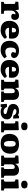

<svg xmlns="http://www.w3.org/2000/svg" viewBox="2408 -3230 837 5692"><g transform="rotate(90 2826.0 -384.5)"><path d="M36 0V-79L72 -86Q88 -89 92.5 -99Q97 -109 97 -135V-357Q97 -389 92.5 -402Q88 -415 64 -419L28 -424L36 -510L253 -523L271 -513L279 -420H282Q304 -469 347 -499.5Q390 -530 445 -530Q504 -530 537.5 -497.5Q571 -465 571 -412Q571 -376 560 -350.5Q549 -325 527 -312Q505 -299 473 -299Q431 -299 411 -316Q391 -333 391 -356Q391 -365 392.5 -373Q394 -381 398.5 -392Q403 -403 410 -420Q390 -426 369.5 -420.5Q349 -415 332 -399Q315 -383 305 -357.5Q295 -332 295 -299V-133Q295 -108 300.5 -98Q306 -88 325 -86L390 -79V0Z M873 14Q782 14 720.5 -18.5Q659 -51 628.5 -108.5Q598 -166 598 -243Q598 -336 636 -400Q674 -464 740 -497Q806 -530 891 -530Q963 -530 1016 -507Q1069 -484 1097.5 -439Q1126 -394 1126 -328Q1126 -304 1124 -278.5Q1122 -253 1117 -232H803Q805 -197 820.5 -172.5Q836 -148 862 -136Q888 -124 923 -124Q972 -124 1008.5 -137.5Q1045 -151 1081 -175L1134 -111Q1093 -57 1027 -21.5Q961 14 873 14ZM801 -319H936Q938 -333 939 -345Q940 -357 940 -369Q940 -404 925.5 -423Q911 -442 883 -442Q856 -442 838.5 -426.5Q821 -411 812 -383.5Q803 -356 801 -319Z M1456 14Q1371 14 1311.5 -18.5Q1252 -51 1221 -109.5Q1190 -168 1190 -246Q1190 -330 1224 -393.5Q1258 -457 1323.5 -493.5Q1389 -530 1483 -530Q1553 -530 1601.5 -509Q1650 -488 1675 -455.5Q1700 -423 1700 -387Q1700 -363 1691 -342.5Q1682 -322 1662 -308.5Q1642 -295 1608 -295Q1570 -295 1547.5 -311Q1525 -327 1525 -356Q1525 -367 1531 -382Q1537 -397 1551 -424Q1537 -432 1521 -435.5Q1505 -439 1485 -439Q1456 -439 1434.5 -422.5Q1413 -406 1401.5 -371.5Q1390 -337 1390 -285Q1390 -204 1421 -164Q1452 -124 1517 -124Q1553 -124 1586.5 -134Q1620 -144 1660 -169L1710 -99Q1670 -51 1609 -18.5Q1548 14 1456 14Z M2033 14Q1942 14 1880.5 -18.5Q1819 -51 1788.5 -108.5Q1758 -166 1758 -243Q1758 -336 1796 -400Q1834 -464 1900 -497Q1966 -530 2051 -530Q2123 -530 2176 -507Q2229 -484 2257.5 -439Q2286 -394 2286 -328Q2286 -304 2284 -278.5Q2282 -253 2277 -232H1963Q1965 -197 1980.5 -172.5Q1996 -148 2022 -136Q2048 -124 2083 -124Q2132 -124 2168.5 -137.5Q2205 -151 2241 -175L2294 -111Q2253 -57 2187 -21.5Q2121 14 2033 14ZM1961 -319H2096Q2098 -333 2099 -345Q2100 -357 2100 -369Q2100 -404 2085.5 -423Q2071 -442 2043 -442Q2016 -442 1998.5 -426.5Q1981 -411 1972 -383.5Q1963 -356 1961 -319Z M2346 0V-79L2381 -86Q2397 -88 2402 -97.5Q2407 -107 2407 -133V-362Q2407 -392 2401 -403.5Q2395 -415 2372 -419L2338 -424L2346 -510L2565 -523L2582 -513L2589 -421H2592Q2616 -472 2660 -501Q2704 -530 2771 -530Q2832 -530 2869.5 -507Q2907 -484 2924 -445Q2941 -406 2941 -357V-125Q2941 -104 2946.5 -95.5Q2952 -87 2971 -84L3002 -79V0H2695V-78L2717 -82Q2733 -85 2738 -94Q2743 -103 2743 -124V-313Q2743 -347 2737 -366.5Q2731 -386 2718 -395Q2705 -404 2684 -404Q2662 -404 2644.5 -394Q2627 -384 2616 -360.5Q2605 -337 2605 -297V-127Q2605 -105 2609.5 -95.5Q2614 -86 2629 -83L2654 -78V0Z M3072 14 3058 -169 3149 -174Q3165 -139 3186 -116.5Q3207 -94 3233 -83.5Q3259 -73 3290 -73Q3327 -73 3344.5 -86.5Q3362 -100 3362 -125Q3362 -142 3350.5 -152Q3339 -162 3314.5 -169.5Q3290 -177 3251 -185Q3220 -192 3186.5 -203Q3153 -214 3125 -232Q3097 -250 3079.5 -280.5Q3062 -311 3062 -357Q3062 -413 3088.5 -451.5Q3115 -490 3162 -510Q3209 -530 3270 -530Q3313 -530 3347 -520Q3381 -510 3403 -497L3412 -530H3487L3497 -356L3409 -361Q3389 -410 3355.5 -431.5Q3322 -453 3282 -453Q3250 -453 3233 -442Q3216 -431 3216 -407Q3216 -391 3227 -380.5Q3238 -370 3262 -362.5Q3286 -355 3323 -345Q3363 -335 3398.5 -323.5Q3434 -312 3461 -293.5Q3488 -275 3503.5 -246.5Q3519 -218 3519 -175Q3519 -115 3492 -72.5Q3465 -30 3416.5 -8Q3368 14 3303 14Q3255 14 3219.5 3.5Q3184 -7 3158 -22L3146 14Z M3576 0V-80L3614 -86Q3631 -89 3636 -98.5Q3641 -108 3641 -134V-356Q3641 -390 3635 -402.5Q3629 -415 3606 -418L3573 -424L3579 -510L3824 -523L3840 -513V-133Q3840 -111 3844 -100.5Q3848 -90 3866 -86L3904 -79V0ZM3726 -593Q3672 -593 3641.5 -618Q3611 -643 3611 -689Q3611 -733 3640 -758Q3669 -783 3726 -783Q3785 -783 3813.5 -758.5Q3842 -734 3842 -688Q3842 -643 3811 -618Q3780 -593 3726 -593Z M4236 14Q4145 14 4081.5 -15.5Q4018 -45 3984.5 -104Q3951 -163 3951 -249Q3951 -347 3989.5 -408.5Q4028 -470 4097 -500Q4166 -530 4257 -530Q4340 -530 4402.5 -503Q4465 -476 4500.5 -418.5Q4536 -361 4536 -268Q4536 -176 4501 -113.5Q4466 -51 4399 -18.5Q4332 14 4236 14ZM4249 -84Q4280 -84 4297 -101Q4314 -118 4321 -155Q4328 -192 4328 -250Q4328 -304 4322.5 -339.5Q4317 -375 4305.5 -395Q4294 -415 4278 -423.5Q4262 -432 4242 -432Q4216 -432 4197.5 -419Q4179 -406 4169 -373.5Q4159 -341 4159 -282Q4159 -212 4168 -168.5Q4177 -125 4197 -104.5Q4217 -84 4249 -84Z M4594 0V-79L4629 -86Q4645 -88 4650 -97.5Q4655 -107 4655 -133V-362Q4655 -392 4649 -403.5Q4643 -415 4620 -419L4586 -424L4594 -510L4813 -523L4830 -513L4837 -421H4840Q4864 -472 4908 -501Q4952 -530 5019 -530Q5080 -530 5117.5 -507Q5155 -484 5172 -445Q5189 -406 5189 -357V-125Q5189 -104 5194.5 -95.5Q5200 -87 5219 -84L5250 -79V0H4943V-78L4965 -82Q4981 -85 4986 -94Q4991 -103 4991 -124V-313Q4991 -347 4985 -366.5Q4979 -386 4966 -395Q4953 -404 4932 -404Q4910 -404 4892.5 -394Q4875 -384 4864 -360.5Q4853 -337 4853 -297V-127Q4853 -105 4857.5 -95.5Q4862 -86 4877 -83L4902 -78V0Z M5301 0V-80L5339 -86Q5356 -89 5361 -98.5Q5366 -108 5366 -134V-356Q5366 -390 5360 -402.5Q5354 -415 5331 -418L5298 -424L5304 -510L5549 -523L5565 -513V-133Q5565 -111 5569 -100.5Q5573 -90 5591 -86L5629 -79V0ZM5451 -593Q5397 -593 5366.5 -618Q5336 -643 5336 -689Q5336 -733 5365 -758Q5394 -783 5451 -783Q5510 -783 5538.5 -758.5Q5567 -734 5567 -688Q5567 -643 5536 -618Q5505 -593 5451 -593Z"/></g></svg>

Font: Literata 18pt ExtraBold
Style: Regular
Weight: 800
Designer: Latin by Veronika Burian and Jose Scaglione. Greek by Irene Vlachou. Cyrillic by Vera Evstafieva.
Foundry: TypeTogether
Version: Version 3.103;gftools[0.9.29]